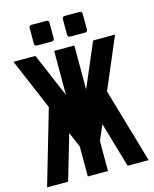

<svg xmlns="http://www.w3.org/2000/svg" viewBox="-131 -990 864 1077"><g transform="rotate(-15 301.0 -451.5)"><path d="M157.7 -783.2H243.7C252.9 -783.2 258.3 -788.6 258.3 -797.9V-888.7C258.3 -897.9 252.9 -903.3 243.7 -903.3H157.7C148.4 -903.3 143.1 -897.9 143.1 -888.7V-797.9C143.1 -788.6 148.4 -783.2 157.7 -783.2ZM350.6 -783.2H436.5C445.8 -783.2 451.2 -788.6 451.2 -797.9V-888.7C451.2 -897.9 445.8 -903.3 436.5 -903.3H350.6C341.3 -903.3 335.9 -897.9 335.9 -888.7V-797.9C335.9 -788.6 341.3 -783.2 350.6 -783.2ZM6.3 0H128.4L205.1 -262.2L242.7 -173.8V0H359.9V-173.8L397.5 -262.2L474.1 0H596.2L470.2 -432.6L596.2 -729H468.8L359.9 -473.6V-729H242.7V-473.6L133.8 -729H6.3L132.3 -432.6Z"/></g></svg>

Font: Hack
Style: Bold
Weight: 700
Monospace: yes
Designer: Christopher Simpkins
Foundry: Christopher Simpkins
Version: Version 2.010